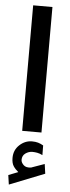

<svg xmlns="http://www.w3.org/2000/svg" viewBox="-64 -709 374 1032"><g transform="rotate(5 123.5 -192.5)"><path d="M70.3 222.2Q53.7 209 43.2 192.9Q32.7 176.8 32.7 148.9Q32.7 106.4 62.3 78.9Q91.8 51.3 129.9 51.3Q148.4 51.3 162.6 55.4Q176.8 59.6 190.9 67.9L191.4 120.1Q176.3 112.3 162.8 109.9Q149.4 107.4 136.7 107.4Q116.7 107.4 99.4 119.6Q82 131.8 82 155.3Q82.5 169.4 95.9 182.6Q109.4 195.8 136.2 191.9Q137.2 191.9 138.4 191.4Q139.6 190.9 140.6 190.4L208 166.5L215.3 218.3L25.4 293.5L18.1 242.7ZM175.8 -677.7V-0.5H71.8V-677.7Z"/></g></svg>

Font: Vazirmatn UI FD Medium
Style: Regular
Weight: 500
Designer: Saber Rastikerdar
Foundry: Saber Rastikerdar
Version: Version 33.003